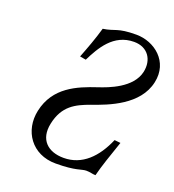

<svg xmlns="http://www.w3.org/2000/svg" viewBox="-124 -755 786 865"><g transform="rotate(20 269.0 -323.0)"><path d="M231 -631C216 -578 197 -528 178 -479L207 -474C240 -540 286 -624 385 -624C451 -624 484 -573 471 -512C453 -429 346 -391 301 -376C211 -346 109 -305 83 -184C61 -82 124 12 239 12C337 12 357 -5 381 -5C401 -5 409 0 426 0C439 -51 456 -99 482 -175L453 -178C414 -87 353 -24 264 -24C188 -24 140 -68 157 -149C176 -240 232 -267 298 -291C376 -318 509 -368 534 -485C557 -591 470 -658 383 -658C290 -658 288 -639 231 -631Z"/></g></svg>

Font: Libertinus Sans
Style: Italic
Weight: 400
Italic angle: -12°
Designer: Philipp H. Poll, Khaled Hosny
Foundry: Caleb Maclennan
Version: Version 7.050;RELEASE